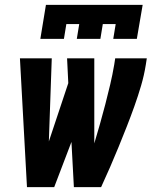

<svg xmlns="http://www.w3.org/2000/svg" viewBox="-20 -770 640 790"><path d="M91 0 62 -530H193L181 -188L261 -428L256 -530H368V-180Q380 -220 391.5 -260.5Q403 -301 413.5 -341.5Q424 -382 433.5 -422.5Q443 -463 450 -504L454 -530H584L580 -504Q573 -460 560.5 -417.5Q548 -375 533 -333Q518 -291 501.5 -249Q485 -207 468 -165.5Q451 -124 433 -82.5Q415 -41 396 0H284L274 -186L203 0ZM146 -610 169 -750H567L543 -610H446L456 -671H403L393 -610H296L306 -671H253L243 -610Z"/></svg>

Font: Iosevka Slab Heavy Extended
Style: Italic
Weight: 900
Width: 7
Italic angle: -9°
Monospace: yes
Designer: Belleve Invis
Foundry: Belleve Invis
Version: Version 11.1.0; ttfautohint (v1.8.3)